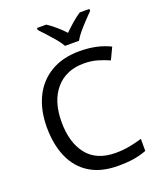

<svg xmlns="http://www.w3.org/2000/svg" viewBox="-170 -1049 971 1164"><g transform="rotate(-20 316.0 -467.0)"><path d="M403 -645Q288 -645 222 -568Q156 -491 156 -357Q156 -224 217.5 -146.5Q279 -69 402 -69Q449 -69 491 -77Q533 -85 573 -97V-19Q533 -4 490.5 3Q448 10 389 10Q280 10 207 -35Q134 -80 97.5 -163Q61 -246 61 -358Q61 -466 100.5 -548.5Q140 -631 217 -677.5Q294 -724 404 -724Q517 -724 601 -682L565 -606Q532 -621 491.5 -633Q451 -645 403 -645ZM334 -784Q321 -807 299 -833.5Q277 -860 253 -886Q229 -912 211 -931V-944H271Q297 -927 325 -903Q353 -879 378 -852Q405 -879 433 -903Q461 -927 487 -944H549V-931Q530 -912 505.5 -886Q481 -860 458.5 -833.5Q436 -807 424 -784Z"/></g></svg>

Font: Noto Sans Tifinagh SIL
Style: Regular
Weight: 400
Designer: JamraPatel
Foundry: JamraPatel LLC
Version: Version 2.006; ttfautohint (v1.8.4.7-5d5b)